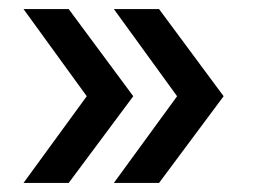

<svg xmlns="http://www.w3.org/2000/svg" viewBox="-20 -479 559 425"><path d="M275 -266 132 -459H32L172 -266L32 -74H132ZM475 -266 332 -459H232L372 -266L232 -74H332Z"/></svg>

Font: Montserrat-Alt1 SemBd
Style: Regular
Weight: 600
Designer: Differentunic
Foundry: Differentunic
Version: Version 7.222